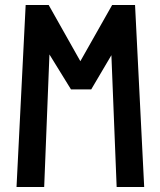

<svg xmlns="http://www.w3.org/2000/svg" viewBox="-20 -747 640 767"><path d="M177.5 -529.5 156.5 0H46L82.5 -727H174.5L301 -502.5L428 -727H519.5L556 0H446L425 -526.5L344.5 -390H263.5Z"/></svg>

Font: JuliaMono ExtraBold
Style: Regular
Weight: 800
Monospace: yes
Designer: cormullion
Foundry: corm
Version: Version 0.055; ttfautohint (v1.8.4)